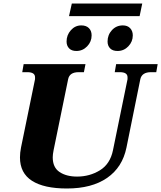

<svg xmlns="http://www.w3.org/2000/svg" viewBox="-20 -1066 920 1096"><path d="M390 -1046H792L777 -974H374ZM360 -829Q360 -866 384.5 -893.5Q409 -921 444 -921Q472 -921 487.5 -905.5Q503 -890 503 -864Q503 -828 477.5 -801.5Q452 -775 416 -775Q389 -775 374.5 -790Q360 -805 360 -829ZM594 -829Q594 -867 619 -894Q644 -921 681 -921Q708 -921 723 -905Q738 -889 738 -864Q738 -828 712.5 -801.5Q687 -775 651 -775Q623 -775 608.5 -790Q594 -805 594 -829ZM94 -167Q94 -194 100 -224L180 -614V-625Q180 -654 136 -654H107L115 -700H468L459 -654H429Q377 -654 369 -614L286 -209Q281 -184 281 -168Q281 -110 320 -84Q359 -58 420 -58Q492 -58 550.5 -94Q609 -130 625 -209L708 -614V-625Q708 -654 664 -654H635L643 -700H880L872 -654H842Q790 -654 781 -614L702 -224Q679 -111 591.5 -50.5Q504 10 362 10Q231 10 162.5 -34Q94 -78 94 -167Z"/></svg>

Font: Taviraj ExtraBold
Style: Italic
Weight: 800
Italic angle: -12°
Designer: Katatrad Team
Foundry: CadsonDemak
Version: Version 1.001